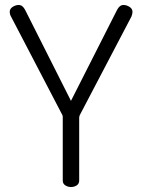

<svg xmlns="http://www.w3.org/2000/svg" viewBox="-20 -751 571 771"><path d="M232 -280Q232 -285 231 -288L24 -685Q21 -690 20 -695Q19 -700 19 -703Q19 -716 31 -723.5Q43 -731 55 -731Q71 -731 81 -711L265 -346L450 -711Q460 -731 476 -731Q488 -731 500 -723.5Q512 -716 512 -703Q512 -700 511 -695Q510 -690 508 -685L300 -288Q298 -282 298 -280V-26Q298 -13 288 -6.5Q278 0 265 0Q253 0 242.5 -6.5Q232 -13 232 -26Z"/></svg>

Font: Dosis
Style: Book
Weight: 400
Designer: EdgarTolentino, PabloImpallari, IginoMarini
Foundry: EdgarTolentino, PabloImpallari, IginoMarini
Version: Version 1.007